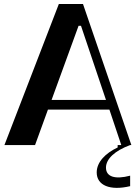

<svg xmlns="http://www.w3.org/2000/svg" viewBox="-20 -720 672 953"><path d="M626 204V152C550 172 506 157 506 112C506 69 550 28 626 0H632L392 -700H272L2 0H154L218 -176H523L582 0H564V12C504 40 460 84 460 136C460 200 526 228 626 204ZM236 -224 370 -592H382L506 -224Z"/></svg>

Font: Ribes
Style: Bold
Weight: 900
Designer: Luigi Gorlero
Foundry: Collletttivo
Version: Version 2.100;Glyphs 3.1.2 (3151)